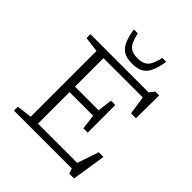

<svg xmlns="http://www.w3.org/2000/svg" viewBox="-263 -1075 1256 1256"><g transform="rotate(45 365.0 -447.0)"><path d="M53 0V-36L159 -49V-658L53 -671V-707H592L619 -742H655L652.5 -529H607.5L588 -656.5H224.5V-393H443L456 -494.5H496V-239H456L443 -342.5H224.5V-50.5H587.5L638 -199.5H681.5L645 36H600.5L588.5 0ZM382 -813Q431 -813 456 -837.2Q481 -861.5 495.5 -930H532Q521.5 -865 503.2 -828.5Q485 -792 455.8 -777.5Q426.5 -763 382 -763Q337.5 -763 308.2 -777.5Q279 -792 260.8 -828.5Q242.5 -865 232 -930H268.5Q283 -861.5 308 -837.2Q333 -813 382 -813Z"/></g></svg>

Font: Newsreader Caption Light
Style: Regular
Weight: 300
Designer: Hugues Gentile
Foundry: Production Type
Version: Version 1.001